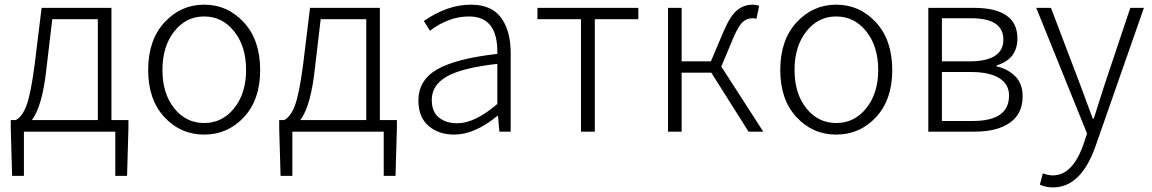

<svg xmlns="http://www.w3.org/2000/svg" viewBox="-20 -567 4960 827"><path d="M205.1 -484.4 180.7 -277.3Q163.1 -109.4 117.2 -49.8H401.4V-484.4ZM460 -49.8H533.2V-14.6L527.3 190.4H476.6V0H83V190.4H32.2L26.4 -14.6V-49.8H47.9Q75.2 -63.5 93.8 -111.8Q112.3 -160.2 128.9 -286.1L159.2 -533.2H460Z M618.2 -265.6Q618.2 -394.5 688.5 -470.7Q758.8 -546.9 859.4 -546.9Q960 -546.9 1030.3 -470.7Q1100.6 -394.5 1100.6 -265.6Q1100.6 -137.7 1030.8 -62.5Q960.9 12.7 859.4 12.7Q757.8 12.7 688 -62.5Q618.2 -137.7 618.2 -265.6ZM1040 -265.6Q1040 -367.2 988.8 -431.6Q937.5 -496.1 859.4 -496.1Q781.2 -496.1 730.5 -431.6Q679.7 -367.2 679.7 -265.6Q679.7 -164.1 730.5 -100.6Q781.2 -37.1 859.4 -37.1Q937.5 -37.1 988.8 -101.1Q1040 -165 1040 -265.6Z M1361.3 -484.4 1336.9 -277.3Q1319.3 -109.4 1273.4 -49.8H1557.6V-484.4ZM1616.2 -49.8H1689.5V-14.6L1683.6 190.4H1632.8V0H1239.3V190.4H1188.5L1182.6 -14.6V-49.8H1204.1Q1231.4 -63.5 1250 -111.8Q1268.6 -160.2 1285.2 -286.1L1315.4 -533.2H1616.2Z M1936.5 12.7Q1869.1 12.7 1825.7 -24.9Q1782.2 -62.5 1782.2 -133.8Q1782.2 -221.7 1862.8 -268.1Q1943.4 -314.5 2122.1 -335Q2126 -496.1 2000 -496.1Q1913.1 -496.1 1832 -434.6L1805.7 -476.6Q1907.2 -546.9 2007.8 -546.9Q2097.7 -546.9 2138.7 -490.2Q2179.7 -433.6 2179.7 -337.9V0H2130.9L2125 -68.4H2123Q2024.4 12.7 1936.5 12.7ZM1949.2 -36.1Q2025.4 -36.1 2122.1 -119.1V-292Q1968.8 -274.4 1904.3 -237.3Q1839.8 -200.2 1839.8 -136.7Q1839.8 -85 1870.6 -60.5Q1901.4 -36.1 1949.2 -36.1Z M2482.4 0V-484.4H2294.9V-533.2H2729.5V-484.4H2542V0Z M3086.9 -280.3 3267.6 0H3204.1L3043.9 -253.9H2916V0H2857.4V-533.2H2916V-302.7H3042L3096.7 -431.6Q3125 -498 3154.3 -522.5Q3183.6 -546.9 3222.7 -546.9Q3235.4 -546.9 3250 -542L3238.3 -486.3Q3231.4 -488.3 3220.7 -488.3Q3197.3 -488.3 3179.2 -472.2Q3161.1 -456.1 3139.6 -406.2Z M3340.8 -265.6Q3340.8 -394.5 3411.1 -470.7Q3481.4 -546.9 3582 -546.9Q3682.6 -546.9 3752.9 -470.7Q3823.2 -394.5 3823.2 -265.6Q3823.2 -137.7 3753.4 -62.5Q3683.6 12.7 3582 12.7Q3480.5 12.7 3410.6 -62.5Q3340.8 -137.7 3340.8 -265.6ZM3762.7 -265.6Q3762.7 -367.2 3711.4 -431.6Q3660.2 -496.1 3582 -496.1Q3503.9 -496.1 3453.1 -431.6Q3402.3 -367.2 3402.3 -265.6Q3402.3 -164.1 3453.1 -100.6Q3503.9 -37.1 3582 -37.1Q3660.2 -37.1 3711.4 -101.1Q3762.7 -165 3762.7 -265.6Z M3978.5 0V-533.2H4173.8Q4362.3 -533.2 4362.3 -401.4Q4362.3 -312.5 4272.5 -285.2V-281.2Q4320.3 -270.5 4352.5 -238.8Q4384.8 -207 4384.8 -152.3Q4384.8 -77.1 4330.1 -38.6Q4275.4 0 4179.7 0ZM4037.1 -302.7H4155.3Q4301.8 -302.7 4301.8 -396.5Q4301.8 -488.3 4164.1 -488.3H4037.1ZM4037.1 -45.9H4169.9Q4326.2 -45.9 4326.2 -155.3Q4326.2 -204.1 4284.2 -230.5Q4242.2 -256.8 4162.1 -256.8H4037.1Z M4515.6 240.2Q4484.4 240.2 4459 228.5L4471.7 179.7Q4496.1 188.5 4514.6 188.5Q4600.6 188.5 4647.5 52.7L4662.1 7.8L4443.4 -533.2H4506.8L4630.9 -207Q4668 -105.5 4686.5 -56.6H4691.4Q4700.2 -85 4718.3 -141.6Q4736.3 -198.2 4739.3 -207L4848.6 -533.2H4907.2L4699.2 61.5Q4636.7 240.2 4515.6 240.2Z"/></svg>

Font: Gen Shin Gothic Light
Style: Regular
Weight: 200
Designer: [Source Han Sans]
Ryoko NISHIZUKA  (kana & ideographs); Paul D. Hunt (Latin, Greek & Cyrillic); Wenlong ZHANG  (bopomofo
Version: Version 1.002.20150607